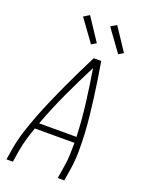

<svg xmlns="http://www.w3.org/2000/svg" viewBox="-176 -1048 852 1130"><g transform="rotate(20 250.0 -483.0)"><path d="M13 0 25 -74Q35 -131 53 -187Q71 -243 92.5 -298.5Q114 -354 138 -409Q162 -464 187 -518.5Q212 -573 238.5 -627Q265 -681 292 -735H339Q348 -681 356.5 -627Q365 -573 372 -518.5Q379 -464 385 -409Q391 -354 394 -298.5Q397 -243 396.5 -186.5Q396 -130 387 -74L375 0H334L346 -74Q353 -112 354.5 -151Q356 -190 356 -228H108Q94 -190 83 -151.5Q72 -113 65 -74L53 0ZM355 -265Q351 -370 338 -473.5Q325 -577 308 -679Q256 -577 208 -473.5Q160 -370 121 -265ZM419 -806 319 -944 355 -966 449 -824ZM249 -806 149 -944 185 -966 279 -824Z"/></g></svg>

Font: Iosevka Curly XLtObl
Style: Regular
Weight: 200
Italic angle: -9°
Monospace: yes
Designer: Belleve Invis
Foundry: Belleve Invis
Version: Version 11.1.0; ttfautohint (v1.8.3)